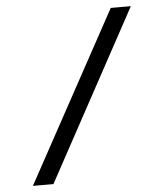

<svg xmlns="http://www.w3.org/2000/svg" viewBox="-53 -771 705 827"><g transform="rotate(-5 300.0 -358.0)"><path d="M55.7 9.8 456.5 -724.6H543.5L144.5 9.8Z"/></g></svg>

Font: Courier New
Style: Regular
Weight: 400
Designer: Steve Matteson
Foundry: Ascender Corporation
Version: Version 2.00.3